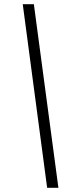

<svg xmlns="http://www.w3.org/2000/svg" viewBox="-20 -730 380 910"><path d="M203.4 160 87.8 -710H140.5L256.8 160Z"/></svg>

Font: Source Sans 3 VF
Style: Italic
Weight: 200
Italic angle: -11°
Designer: Paul D. Hunt
Foundry: Adobe Systems Incorporated
Version: Version 3.042;hotconv 1.0.118;makeotfexe 2.5.65603